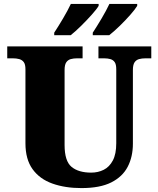

<svg xmlns="http://www.w3.org/2000/svg" viewBox="-20 -951 809 981"><path d="M396 10Q313 10 248 -13Q183 -36 146.5 -86.5Q110 -137 110 -219V-597Q110 -622 101.5 -633.5Q93 -645 78.5 -649Q64 -653 46 -653H17V-714H402V-653H373Q356 -653 341.5 -649Q327 -645 318.5 -632.5Q310 -620 310 -593V-210Q310 -128 345.5 -98.5Q381 -69 446 -69Q481 -69 510 -83.5Q539 -98 556.5 -131Q574 -164 574 -219V-597Q574 -622 566 -633.5Q558 -645 544 -649Q530 -653 512 -653H483V-714H753V-653H723Q705 -653 690.5 -649Q676 -645 667.5 -632.5Q659 -620 659 -593V-217Q659 -150 632.5 -99Q606 -48 548.5 -19Q491 10 396 10ZM454 -784Q475 -816 499 -856.5Q523 -897 539 -931H681V-921Q671 -904 645.5 -875Q620 -846 590.5 -817.5Q561 -789 538 -771H454ZM257 -784Q278 -816 302 -856.5Q326 -897 342 -931H484V-921Q474 -904 448 -875Q422 -846 393 -817.5Q364 -789 341 -771H257Z"/></svg>

Font: Noto Serif Tibetan Black
Style: Regular
Weight: 900
Version: Version 2.103